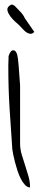

<svg xmlns="http://www.w3.org/2000/svg" viewBox="-20 -819 171 845"><path d="M34.2 -162.1Q27.3 -255.9 22 -343.8Q16.6 -431.6 16.6 -524.4Q16.6 -526.4 16.6 -533.2Q16.6 -540 17.1 -547.4Q17.6 -554.7 17.6 -561.5Q17.6 -568.4 17.6 -570.3Q18.6 -577.1 24.4 -587.4Q30.3 -597.7 38.1 -597.7Q44.9 -597.7 49.3 -591.8Q53.7 -585.9 55.7 -578.1Q57.6 -570.3 58.6 -563.5Q59.6 -556.6 59.6 -554.7Q60.5 -546.9 62 -530.8Q63.5 -514.6 64.5 -497.1Q65.4 -479.5 66.9 -463.9Q68.4 -448.2 68.4 -443.4Q68.4 -436.5 68.4 -417Q68.4 -397.5 68.4 -371.1Q68.4 -344.7 68.4 -314.9Q68.4 -285.2 68.4 -258.8Q68.4 -232.4 68.4 -213.4Q68.4 -194.3 68.4 -187.5Q68.4 -162.1 75.7 -138.2Q83 -114.3 90.8 -90.3Q98.6 -66.4 105.5 -42.5Q112.3 -18.6 112.3 5.9Q100.6 5.9 90.3 -4.9Q80.1 -15.6 71.8 -31.7Q63.5 -47.9 57.1 -67.4Q50.8 -86.9 45.9 -105.5Q41 -124 38.1 -139.2Q35.2 -154.3 34.2 -162.1ZM64.5 -708Q57.6 -713.9 46.4 -724.1Q35.2 -734.4 25.9 -746.6Q16.6 -758.8 13.2 -771Q9.8 -783.2 19.5 -792Q27.3 -798.8 32.2 -798.8Q37.1 -798.8 44.9 -793Q54.7 -782.2 68.8 -768.1Q83 -753.9 88.9 -739.3L130.9 -678.7Q122.1 -668.9 112.3 -670.4Q102.5 -671.9 94.2 -678.2Q85.9 -684.6 78.1 -693.4Q70.3 -702.1 64.5 -708Z"/></svg>

Font: Zeyada
Style: Regular
Weight: 400
Version: Version 1.002 2010